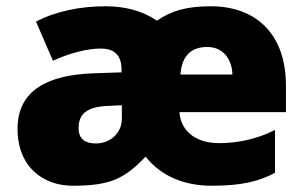

<svg xmlns="http://www.w3.org/2000/svg" viewBox="-20 -583 975 613"><path d="M653 -563C577 -563 527 -549 481 -517C436 -548 380 -563 317 -563C236 -563 158 -547 95 -514L149 -389C201 -413 258 -428 302 -428C337 -428 368 -414 368 -361V-352L279 -349C133 -344 36 -295 36 -172C36 -48 120 10 212 10C332 10 377 -12 445 -83C495 -19 571 10 655 10C750 10 804 -3 858 -31V-168C795 -136 731 -126 680 -126C598 -126 556 -171 553 -225H893V-309C893 -479 793 -563 653 -563ZM642 -433C693 -433 721 -393 722 -345H556C561 -410 595 -433 642 -433ZM328 -245 369 -247V-204C369 -157 331 -125 286 -125C253 -125 231 -138 231 -174C231 -216 253 -243 328 -245Z"/></svg>

Font: Noto Sans Malayalam Black
Style: Regular
Weight: 900
Designer: Jelle Bosma - Monotype Design Team
Foundry: Monotype Imaging Inc.
Version: Version 2.104